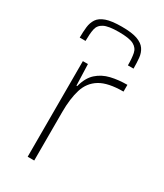

<svg xmlns="http://www.w3.org/2000/svg" viewBox="-186 -812 758 887"><g transform="rotate(30 193.0 -369.0)"><path d="M116 0V-510H143L147 -397H151Q164 -447 193 -473Q222 -499 262 -508.5Q302 -518 349 -518V-482Q267 -482 224.5 -456Q182 -430 166.5 -380Q151 -330 151 -259V0ZM193 -738Q247 -738 276 -727.5Q305 -717 318 -698Q331 -679 333.5 -653.5Q336 -628 336 -597H306Q306 -635 301 -660Q296 -685 272.5 -697.5Q249 -710 193 -710Q138 -710 114 -697.5Q90 -685 85 -660Q80 -635 80 -597H49Q49 -628 52 -653.5Q55 -679 67.5 -698Q80 -717 109.5 -727.5Q139 -738 193 -738Z"/></g></svg>

Font: Saira Expanded Thin
Style: Regular
Weight: 250
Width: 7
Designer: Hector Gatti with collaboration of the Omnibus-Type team
Foundry: Omnibus-Type
Version: Version 1.101